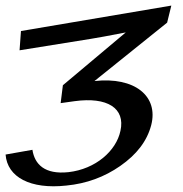

<svg xmlns="http://www.w3.org/2000/svg" viewBox="-91 -512 656 687"><path d="M247 -222 507 -431 522 -492 -16 -401 -21 -332 234 -373C255 -376 296 -384 359 -396L134 -207L126 -143L176 -150C293 -166 358 -125 340 -44C325 28 251 93 154 104C69 113 33 76 25 24L-71 41C-65 122 18 166 146 152C219 145 283 121 339 82C398 41 435 -7 450 -64C477 -168 391 -238 247 -222Z"/></svg>

Font: Gamestation Warped
Style: Italic
Weight: 400
Designer: Jonas Hecksher
Foundry: Jonas Hecksher, Playtypeª, e-types AS
Version: Version 1.003